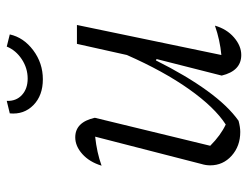

<svg xmlns="http://www.w3.org/2000/svg" viewBox="-103 -626 735 569"><g transform="rotate(-90 264.5 -341.5)"><path d="M325 -52 374 -245 370 -247Q325 -157 280 -95Q235 -33 191 -2Q172 3 158 3Q116 3 87.5 -22.5Q59 -48 59 -86Q59 -99 63 -112L144 -427Q97 -422 58 -408Q69 -444 92.5 -465Q116 -486 142 -486Q187 -486 200 -428L117 -86Q148 -55 180 -40Q231 -73 284.5 -148.5Q338 -224 386 -333L419 -481H475L386 -53Q430 -57 473 -72Q463 -37 438 -15.5Q413 6 386 6Q339 6 325 -52ZM314 -582Q266 -582 237.5 -610Q209 -638 213 -680L250 -689Q249 -661 267.5 -644Q286 -627 316 -627Q347 -627 373.5 -644.5Q400 -662 411 -689L447 -680Q438 -639 400 -610.5Q362 -582 314 -582Z"/></g></svg>

Font: Piazzolla Light
Style: Italic
Weight: 300
Italic angle: -11.3°
Designer: Juan Pablo del Peral
Foundry: Huerta Tipografica
Version: Version 1.330